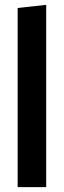

<svg xmlns="http://www.w3.org/2000/svg" viewBox="-20 -774 264 794"><path d="M171 -754V0H53V-741Z"/></svg>

Font: Fira Sans Extra Condensed SemiBold
Style: Regular
Weight: 600
Width: 1
Designer: Carrois Corporate & Edenspiekermann AG
Foundry: Carrois Corporate GbR & Edenspiekermann AG
Version: Version 4.203